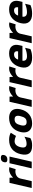

<svg xmlns="http://www.w3.org/2000/svg" viewBox="1938 -2738 810 4727"><g transform="rotate(-90 2343.5 -375.0)"><path d="M330 -546 334 -458Q373 -500 426 -528Q479 -556 534 -556Q567 -556 584 -552L590 -550L542 -395L535 -397Q518 -402 493 -402Q422 -402 373 -369Q324 -336 310 -275L247 0H78L204 -546Z M819 -760Q908 -760 890 -680Q881 -641 852 -620Q823 -599 782 -599Q695 -599 713 -680Q731 -760 819 -760ZM852 -546 726 0H562L688 -546Z M1308 -34 1304 -32Q1262 -8 1222 1Q1182 10 1119 10Q846 10 911 -270Q942 -406 1032 -481Q1122 -556 1263 -556Q1367 -556 1433 -518L1438 -515L1359 -387L1353 -390Q1283 -421 1232 -421Q1117 -421 1082 -271Q1049 -126 1164 -126Q1248 -126 1328 -172L1341 -179Z M1846 -274Q1865 -342 1848 -381.5Q1831 -421 1769 -421Q1707 -421 1674.5 -384Q1642 -347 1625 -274Q1606 -206 1623 -165.5Q1640 -125 1702 -125Q1764 -125 1796.5 -162.5Q1829 -200 1846 -274ZM1455 -125Q1437 -191 1456 -274Q1487 -406 1576.5 -481Q1666 -556 1802 -556Q1890 -556 1945 -520.5Q2000 -485 2017 -423Q2035 -359 2015 -274Q1984 -142 1894 -66Q1804 10 1669 10Q1581 10 1526.5 -26.5Q1472 -63 1455 -125Z M2327 -546 2331 -458Q2370 -500 2423 -528Q2476 -556 2531 -556Q2564 -556 2581 -552L2587 -550L2539 -395L2532 -397Q2515 -402 2490 -402Q2419 -402 2370 -369Q2321 -336 2307 -275L2244 0H2075L2201 -546Z M2811 -546 2815 -458Q2854 -500 2907 -528Q2960 -556 3015 -556Q3048 -556 3065 -552L3071 -550L3023 -395L3016 -397Q2999 -402 2974 -402Q2903 -402 2854 -369Q2805 -336 2791 -275L2728 0H2559L2685 -546Z M3239 -335H3443Q3451 -382 3431 -408.5Q3411 -435 3364 -435Q3274 -435 3239 -335ZM3499 -32 3495 -30Q3408 10 3285 10Q3144 10 3083 -63.5Q3022 -137 3052 -269Q3083 -402 3170.5 -479Q3258 -556 3391 -556Q3514 -556 3567.5 -489Q3621 -422 3594 -306L3576 -228H3212Q3204 -174 3232 -145Q3260 -116 3321 -116Q3415 -116 3517 -158L3530 -163Z M3895 -546 3899 -458Q3938 -500 3991 -528Q4044 -556 4099 -556Q4132 -556 4149 -552L4155 -550L4107 -395L4100 -397Q4083 -402 4058 -402Q3987 -402 3938 -369Q3889 -336 3875 -275L3812 0H3643L3769 -546Z M4323 -335H4527Q4535 -382 4515 -408.5Q4495 -435 4448 -435Q4358 -435 4323 -335ZM4583 -32 4579 -30Q4492 10 4369 10Q4228 10 4167 -63.5Q4106 -137 4136 -269Q4167 -402 4254.5 -479Q4342 -556 4475 -556Q4598 -556 4651.5 -489Q4705 -422 4678 -306L4660 -228H4296Q4288 -174 4316 -145Q4344 -116 4405 -116Q4499 -116 4601 -158L4614 -163Z"/></g></svg>

Font: Passageway
Style: BdIt
Weight: 700
Foundry: Ascender Corporation
Version: Version 1.11